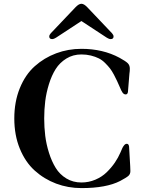

<svg xmlns="http://www.w3.org/2000/svg" viewBox="-20 -966 770 1003"><path d="M237.3 -775.4Q237.3 -783.2 245.1 -792L374 -927.7Q391.6 -946.3 405.3 -946.3Q418.9 -946.3 436.5 -927.7L565.4 -792Q573.2 -783.2 573.2 -775.4Q573.2 -761.7 557.6 -761.7Q547.9 -761.7 528.3 -775.4L406.2 -855.5H404.3L282.2 -775.4Q262.7 -761.7 252.9 -761.7Q237.3 -761.7 237.3 -775.4ZM405.3 -710.9Q517.6 -710.9 604.5 -664.1Q636.7 -646.5 647.5 -635.7Q658.2 -625 658.2 -607.4Q658.2 -593.8 656.2 -582L648.4 -486.3Q646.5 -472.7 636.7 -472.7Q627 -472.7 620.1 -482.4Q613.3 -492.2 605.5 -511.7Q596.7 -531.2 591.3 -543.5Q585.9 -555.7 575.2 -575.7Q564.5 -595.7 554.7 -608.4Q544.9 -621.1 529.3 -636.7Q513.7 -652.3 496.1 -661.1Q478.5 -669.9 455.1 -675.8Q431.6 -681.6 405.3 -681.6Q361.3 -681.6 326.7 -660.2Q292 -638.7 271 -605.5Q250 -572.3 235.8 -526.9Q221.7 -481.4 216.3 -437.5Q210.9 -393.6 210.9 -347.2Q210.9 -300.8 216.3 -256.8Q221.7 -212.9 235.8 -168Q250 -123 271 -88.9Q292 -54.7 326.7 -33.7Q361.3 -12.7 405.3 -12.7Q443.4 -12.7 478 -27.3Q512.7 -42 537.6 -66.4Q562.5 -90.8 580.1 -116.7Q597.7 -142.6 609.4 -169.9Q615.2 -183.6 618.7 -191.4Q622.1 -199.2 628.4 -207Q634.8 -214.8 642.6 -214.8Q652.3 -214.8 654.3 -200.2L660.2 -97.7Q661.1 -85 661.1 -72.3Q661.1 -56.6 650.9 -47.4Q640.6 -38.1 607.4 -20.5Q535.2 16.6 405.3 16.6Q335.9 16.6 273.4 -6.8Q210.9 -30.3 161.6 -74.7Q112.3 -119.1 83.5 -189.5Q54.7 -259.8 54.7 -347.2Q54.7 -434.6 83.5 -505.4Q112.3 -576.2 161.6 -620.1Q210.9 -664.1 273.4 -687.5Q335.9 -710.9 405.3 -710.9Z"/></svg>

Font: Monomakh Unicode TT
Style: Medium
Weight: 500
Designer: Alexey Kryukov, Aleksandr Andreev
Version: Version 1.1